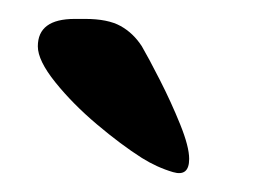

<svg xmlns="http://www.w3.org/2000/svg" viewBox="-20 -686 270 203"><path d="M180 -518Q180 -531 170.5 -554.5Q161 -578 149 -601.5Q137 -625 130 -637Q121 -651 107.5 -658.5Q94 -666 70 -666H59Q20 -666 20 -637Q20 -622 38.5 -599Q57 -576 82.5 -554.5Q108 -533 130 -519Q146 -509 163 -504Q180 -499 180 -518Z"/></svg>

Font: Goldman
Style: Regular
Weight: 400
Designer: Jaikishan Patel
Version: Version 1.000; ttfautohint (v1.8.3)